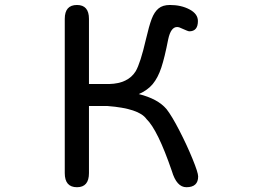

<svg xmlns="http://www.w3.org/2000/svg" viewBox="-20 -742 1040 783"><path d="M293.9 21.5Q244.1 21.5 244.1 -36.1V-665Q244.1 -721.7 293.9 -721.7Q342.8 -721.7 342.8 -665V-399.4H425.8Q502 -401.4 533.2 -451.2Q552.7 -484.4 575.2 -582Q587.9 -636.7 598.6 -665Q609.4 -693.4 626.5 -707.5Q643.6 -721.7 672.9 -721.7Q718.8 -721.7 752.9 -703.6Q787.1 -685.5 787.1 -656.2Q787.1 -614.3 752 -614.3Q747.1 -614.3 723.6 -625Q710.9 -631.8 702.1 -631.8Q676.8 -631.8 666 -582Q651.4 -506.8 637.7 -465.8Q624 -424.8 603 -399.4Q582 -374 545.9 -358.4Q624 -338.9 659.2 -296.9Q680.7 -269.5 711.4 -210Q742.2 -150.4 765.1 -94.2Q788.1 -38.1 788.1 -22.5Q788.1 21.5 740.2 21.5Q700.2 21.5 680.7 -44.9Q623 -212.9 577.1 -256.8Q546.9 -299.8 418.9 -309.6H342.8V-36.1Q342.8 21.5 293.9 21.5Z"/></svg>

Font: FakePearl
Style: Regular
Weight: 400
Version: Version 1.2